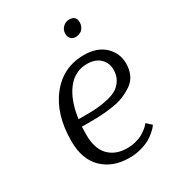

<svg xmlns="http://www.w3.org/2000/svg" viewBox="-170 -784 808 892"><g transform="rotate(-30 233.5 -338.5)"><path d="M406 -93 432 -69Q430 -66 426 -60.5Q422 -55 407 -41.5Q392 -28 374 -17.5Q356 -7 326 1.5Q296 10 262 10Q174 10 120 -42Q66 -94 66 -192Q66 -335 135 -422.5Q204 -510 316 -510Q386 -510 426.5 -472Q467 -434 467 -378Q467 -344 454.5 -318Q442 -292 418 -276Q394 -260 368 -249.5Q342 -239 307.5 -234Q273 -229 246.5 -227.5Q220 -226 187 -226H142Q141 -212 141 -183Q141 -108 177.5 -71Q214 -34 275 -34Q300 -34 322.5 -40Q345 -46 359.5 -54.5Q374 -63 385 -72Q396 -81 401 -87ZM307 -467Q243 -467 201 -413.5Q159 -360 146 -264H189Q221 -264 246.5 -266Q272 -268 303 -275Q334 -282 354 -294Q374 -306 388 -328.5Q402 -351 402 -382Q402 -419 377 -443Q352 -467 307 -467ZM309 -676Q321 -687 340 -687Q358 -687 368 -677Q376 -668 376 -651Q376 -629 359 -612Q343 -601 327 -601Q309 -601 300 -612Q291 -622 291 -638Q291 -662 309 -676Z"/></g></svg>

Font: ArsenalItalic
Style: Italic
Weight: 400
Italic angle: -9°
Designer: Andrij Shevchenko
Foundry: Stairsfor.com
Version: Version 1.000